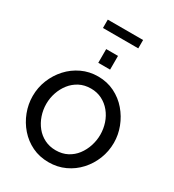

<svg xmlns="http://www.w3.org/2000/svg" viewBox="-255 -1248 1262 1394"><g transform="rotate(30 376.0 -551.0)"><path d="M375 5Q298 5 236 -25Q174 -55 129 -106.5Q84 -158 59.5 -222.5Q35 -287 35 -355Q35 -426 61 -490.5Q87 -555 133 -605.5Q179 -656 241.5 -685.5Q304 -715 377 -715Q453 -715 515.5 -684Q578 -653 622.5 -601Q667 -549 691.5 -485Q716 -421 716 -354Q716 -283 690.5 -218.5Q665 -154 619 -103.5Q573 -53 510.5 -24Q448 5 375 5ZM149 -355Q149 -305 165 -258Q181 -211 210.5 -174.5Q240 -138 282 -117Q324 -96 376 -96Q430 -96 472 -118Q514 -140 542.5 -177.5Q571 -215 586 -261.5Q601 -308 601 -355Q601 -405 585.5 -451.5Q570 -498 540 -534.5Q510 -571 468.5 -592Q427 -613 376 -613Q322 -613 280 -591Q238 -569 209 -532Q180 -495 164.5 -449Q149 -403 149 -355ZM327 -801V-916H426V-801ZM230 -1037V-1107H526V-1037Z"/></g></svg>

Font: Raleway Thin SemiBold
Style: Regular
Weight: 600
Version: Version 4.026